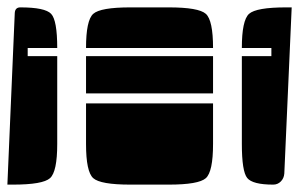

<svg xmlns="http://www.w3.org/2000/svg" viewBox="-20 -510 810 520"><path d="M213 -257V-358H557V-257ZM0 -10 20 -475Q21 -490 35 -490Q102 -490 118.5 -472.5Q135 -455 135 -380H55V-358H135V-120Q135 -45 115.5 -27.5Q96 -10 15 -10ZM213 -120V-230H557V-120Q557 -45 537.5 -27.5Q518 -10 437 -10H333Q252 -10 232.5 -27.5Q213 -45 213 -120ZM635 -120V-358H715V-380H635Q635 -455 654.5 -472.5Q674 -490 755 -490H770L750 -40Q749 -27 740.5 -18.5Q732 -10 720 -10Q664 -10 649.5 -28Q635 -46 635 -120ZM213 -380Q213 -455 232.5 -472.5Q252 -490 333 -490H437Q518 -490 537.5 -472.5Q557 -455 557 -380Z"/></svg>

Font: PrimecolorCV1
Style: Medium
Weight: 500
Designer: gluk
Foundry: gluk
Version: Version 0.672